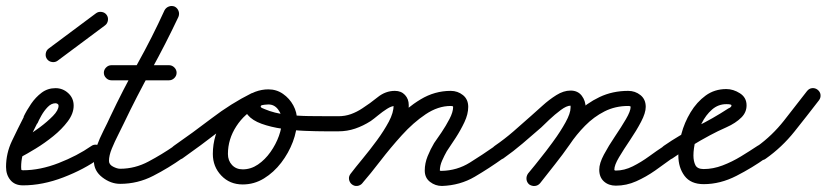

<svg xmlns="http://www.w3.org/2000/svg" viewBox="-34 -581 2738 636"><path d="M34 -60Q25 -55 15 -58Q5 -61 0 -70Q-4 -80 -1 -89.5Q2 -99 11 -104Q23 -111 47.5 -125.5Q72 -140 97.5 -159Q123 -178 141.5 -197Q160 -216 160 -231Q160 -235 156.5 -237Q153 -239 150 -239Q136 -239 124 -226.5Q112 -214 103 -198Q94 -182 90 -172Q90 -172 89 -172Q89 -172 89 -172Q72 -138 54 -102Q36 -66 36 -28Q36 -22 36.5 -19.5Q37 -17 42 -17Q99 -17 160.5 -41Q222 -65 268 -97Q268 -97 268 -97Q268 -97 268 -97Q276 -103 286 -101.5Q296 -100 302 -91Q308 -83 306.5 -73Q305 -63 296 -57Q245 -20 176 6.5Q107 33 42 33Q15 33 0.5 15.5Q-14 -2 -14 -28Q-14 -73 5.5 -114Q25 -155 45 -194Q45 -194 45 -194Q44 -194 44 -194Q54 -215 69 -237Q84 -259 104 -274Q124 -289 150 -289Q174 -289 192 -272.5Q210 -256 210 -231Q210 -205 190.5 -179Q171 -153 142.5 -130Q114 -107 84.5 -89Q55 -71 34 -60Q34 -60 34 -60Q34 -60 34 -60Z M157 -380Q149 -374 138.5 -375.5Q128 -377 122 -385Q116 -393 117.5 -403.5Q119 -414 127 -420Q166 -449 205.5 -478.5Q245 -508 284 -537Q284 -537 284 -537Q284 -537 284 -537Q292 -543 302.5 -541.5Q313 -540 319 -532Q325 -524 323.5 -513.5Q322 -503 314 -497Q275 -468 235.5 -438.5Q196 -409 157 -380Q157 -380 157 -380Q157 -380 157 -380Z M335 -315Q325 -315 317.5 -322.5Q310 -330 310 -340Q310 -350 317.5 -357.5Q325 -365 335 -365Q383 -365 430.5 -365Q478 -365 526 -365Q526 -365 526 -365Q526 -365 526 -365Q536 -365 543.5 -357.5Q551 -350 551 -340Q551 -330 543.5 -322.5Q536 -315 526 -315Q478 -315 430.5 -315Q383 -315 335 -315Q335 -315 335 -315Q335 -315 335 -315ZM511 -547Q516 -556 525.5 -559.5Q535 -563 545 -559Q554 -554 557.5 -544.5Q561 -535 557 -525Q515 -436 467 -349Q419 -262 376 -172Q369 -157 357.5 -134.5Q346 -112 336.5 -89Q327 -66 327 -48Q327 -36 340.5 -29Q354 -22 364 -22Q413 -22 458 -46Q503 -70 542 -97Q550 -103 560.5 -101.5Q571 -100 576 -91Q582 -83 580.5 -72.5Q579 -62 570 -57Q525 -25 473.5 1.5Q422 28 364 28Q333 28 305 6.5Q277 -15 277 -48Q277 -71 286.5 -97Q296 -123 309 -148.5Q322 -174 331 -194Q373 -283 421.5 -370Q470 -457 511 -547Q511 -547 511 -547Q511 -547 511 -547Z M535 -63Q530 -71 531.5 -81.5Q533 -92 542 -98Q604 -141 667.5 -189.5Q731 -238 799 -272Q799 -272 799 -272Q799 -272 799 -272Q809 -276 818.5 -273Q828 -270 833 -260Q837 -251 834 -241.5Q831 -232 821 -227Q755 -195 693 -147Q631 -99 570 -56Q562 -51 551.5 -52.5Q541 -54 535 -63ZM800 -272Q809 -277 819 -273Q829 -269 833 -260Q837 -251 833.5 -241Q830 -231 821 -227Q777 -206 749 -163Q721 -120 721 -71Q721 -49 734.5 -34.5Q748 -20 770 -20Q797 -20 820.5 -36Q844 -52 862 -77.5Q880 -103 890 -131Q900 -159 900 -183Q900 -201 887.5 -218Q875 -235 855 -235Q852 -235 841.5 -234Q831 -233 830 -230Q830 -230 830 -230Q830 -230 830 -230Q828 -226 834.5 -223Q841 -220 844 -219Q875 -206 913 -201.5Q951 -197 989.5 -196.5Q1028 -196 1061 -196Q1068 -196 1074 -196Q1080 -196 1087 -196Q1087 -196 1087 -196Q1087 -196 1087 -196Q1097 -196 1104.5 -188.5Q1112 -181 1112 -171Q1112 -161 1104.5 -153.5Q1097 -146 1087 -146Q1074 -146 1044.5 -146Q1015 -146 977 -147.5Q939 -149 901 -154.5Q863 -160 832.5 -171Q802 -182 787 -200Q772 -218 782 -246Q782 -246 782 -246Q782 -246 782 -246Q790 -269 811.5 -277Q833 -285 855 -285Q882 -285 903.5 -270Q925 -255 937.5 -232Q950 -209 950 -183Q950 -148 936 -111Q922 -74 897.5 -42Q873 -10 840.5 10Q808 30 770 30Q727 30 699 0.5Q671 -29 671 -71Q671 -134 707 -190Q743 -246 800 -272Q800 -272 800 -272Q800 -272 800 -272Z M1087 -146Q1077 -146 1069.5 -153.5Q1062 -161 1062 -171Q1062 -181 1069.5 -188.5Q1077 -196 1087 -196Q1109 -196 1128.5 -203Q1148 -210 1166 -222Q1191 -238 1217 -259Q1243 -280 1274 -280Q1295 -280 1307.5 -266.5Q1320 -253 1320 -233Q1320 -199 1304 -165Q1288 -131 1263.5 -97.5Q1239 -64 1213 -33Q1187 -2 1167 25Q1167 25 1167 25Q1167 25 1167 25Q1161 33 1150.5 34.5Q1140 36 1132 30Q1124 24 1122.5 13.5Q1121 3 1127 -5Q1143 -26 1167 -55Q1191 -84 1214.5 -116Q1238 -148 1254 -178Q1270 -208 1270 -233Q1270 -235 1273 -232.5Q1276 -230 1274 -230Q1263 -230 1248 -220.5Q1233 -211 1218.5 -199Q1204 -187 1194 -180Q1169 -164 1142.5 -155Q1116 -146 1087 -146Q1087 -146 1087 -146Q1087 -146 1087 -146ZM1131 29Q1123 22 1122 12Q1121 2 1128 -6Q1160 -43 1195.5 -90Q1231 -137 1272 -180.5Q1313 -224 1359.5 -252Q1406 -280 1459 -280Q1482 -280 1499.5 -266Q1517 -252 1517 -227Q1517 -203 1504.5 -176.5Q1492 -150 1475.5 -124.5Q1459 -99 1446 -80Q1438 -66 1430.5 -49Q1423 -32 1423 -16Q1423 -16 1423 -16Q1423 -16 1423 -16Q1423 -16 1423 -16Q1423 -16 1423 -16Q1423 -15 1429 -15Q1480 -16 1522.5 -42.5Q1565 -69 1605 -97Q1605 -97 1605 -97Q1605 -97 1605 -97Q1613 -103 1623 -101.5Q1633 -100 1639 -91Q1645 -83 1643.5 -73Q1642 -63 1633 -57Q1587 -24 1538.5 4.5Q1490 33 1430 35Q1408 35 1390.5 21.5Q1373 8 1373 -16Q1373 -16 1373 -16Q1373 -16 1373 -16Q1373 -16 1373 -16Q1373 -16 1373 -16Q1373 -40 1382.5 -63.5Q1392 -87 1404 -107Q1414 -121 1428.5 -142.5Q1443 -164 1455 -187Q1467 -210 1467 -227Q1467 -229 1464 -229.5Q1461 -230 1459 -230Q1417 -230 1376 -202.5Q1335 -175 1297 -133Q1259 -91 1226 -48Q1193 -5 1166 26Q1159 34 1149 35Q1139 36 1131 29Z M1598 -63Q1593 -71 1594.5 -81.5Q1596 -92 1605 -98Q1637 -120 1666.5 -145.5Q1696 -171 1725 -197Q1741 -211 1763 -231Q1785 -251 1809 -266Q1833 -281 1856 -281Q1880 -281 1893 -264Q1906 -247 1906 -224Q1906 -198 1889 -164Q1872 -130 1847 -94.5Q1822 -59 1796.5 -27.5Q1771 4 1755 25Q1755 25 1755 25Q1755 25 1755 25Q1748 34 1738 35Q1728 36 1720 30Q1711 23 1710 13Q1709 3 1715 -5Q1728 -22 1751.5 -51Q1775 -80 1799 -113Q1823 -146 1839.5 -176Q1856 -206 1856 -224Q1856 -231 1856 -231Q1843 -231 1823.5 -216.5Q1804 -202 1785.5 -184.5Q1767 -167 1759 -159Q1728 -132 1697.5 -106Q1667 -80 1633 -56Q1625 -51 1614.5 -52.5Q1604 -54 1598 -63ZM1755 26Q1748 34 1738 35Q1728 36 1719 30Q1711 23 1710 13Q1709 3 1715 -6Q1740 -36 1764.5 -67Q1789 -98 1811 -130Q1839 -171 1874 -205Q1909 -239 1952 -259.5Q1995 -280 2047 -280Q2070 -280 2087.5 -266Q2105 -252 2105 -227Q2105 -207 2089.5 -177.5Q2074 -148 2053 -117Q2032 -86 2016.5 -60Q2001 -34 2001 -19Q2001 -16 2006 -16Q2034 -16 2062 -30Q2090 -44 2116 -63Q2142 -82 2165 -97Q2165 -97 2165 -97Q2165 -97 2165 -97Q2173 -103 2183 -101.5Q2193 -100 2199 -91Q2205 -83 2203.5 -73Q2202 -63 2193 -57Q2166 -37 2136 -16Q2106 5 2073.5 19.5Q2041 34 2006 34Q1982 34 1966.5 20Q1951 6 1951 -19Q1951 -40 1966.5 -69Q1982 -98 2003 -129Q2024 -160 2039.5 -186.5Q2055 -213 2055 -227Q2055 -229 2052 -229.5Q2049 -230 2047 -230Q2004 -230 1968.5 -212Q1933 -194 1904 -164.5Q1875 -135 1853 -102Q1830 -69 1805 -37.5Q1780 -6 1755 26Q1755 26 1755 26Q1755 26 1755 26Z M2193 -56Q2185 -51 2174.5 -52.5Q2164 -54 2158 -63Q2153 -71 2154.5 -81.5Q2156 -92 2165 -98Q2217 -134 2272 -161Q2327 -188 2379 -222Q2382 -223 2385.5 -225.5Q2389 -228 2389 -232Q2389 -236 2372 -236Q2345 -236 2324.5 -218Q2304 -200 2290.5 -173Q2277 -146 2270 -117Q2263 -88 2263 -66Q2263 -47 2269.5 -34Q2276 -21 2297 -21Q2328 -21 2359.5 -33Q2391 -45 2420.5 -63Q2450 -81 2474 -97Q2482 -103 2492 -101.5Q2502 -100 2508 -91Q2514 -83 2512.5 -73Q2511 -63 2502 -57Q2459 -26 2405.5 1.5Q2352 29 2297 29Q2254 29 2233.5 1.5Q2213 -26 2213 -66Q2213 -99 2223 -137Q2233 -175 2253.5 -209Q2274 -243 2303.5 -264.5Q2333 -286 2372 -286Q2395 -286 2417 -272Q2439 -258 2439 -232Q2439 -209 2422 -192Q2403 -173 2372.5 -159.5Q2342 -146 2318 -133Q2286 -116 2254.5 -96.5Q2223 -77 2193 -56Q2193 -56 2193 -56Q2193 -56 2193 -56Z M2468 -61Q2462 -70 2463.5 -80Q2465 -90 2474 -96Q2524 -132 2563 -181.5Q2602 -231 2639 -279Q2646 -288 2656 -289Q2666 -290 2674 -284Q2683 -277 2684 -267Q2685 -257 2679 -249Q2639 -197 2597.5 -145Q2556 -93 2502 -55Q2494 -49 2484 -51Q2474 -53 2468 -61Z"/></svg>

Font: FRB American Cursive Semibold
Style: Italic
Weight: 600
Italic angle: -25°
Version: Version 2.0;Modular Font Editor K font №1